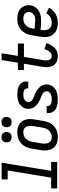

<svg xmlns="http://www.w3.org/2000/svg" viewBox="858 -1634 785 2540"><g transform="rotate(-90 1250.0 -364.5)"><path d="M27 0V-80H169L264 -655H146V-735H367L259 -80H377V0Z M704 8Q675 8 647 2Q619 -4 596 -19Q573 -34 558 -56.5Q543 -79 536 -106Q529 -133 529 -162Q529 -191 534 -221L554 -341Q558 -365 566.5 -390Q575 -415 589.5 -437.5Q604 -460 624.5 -478Q645 -496 669 -507.5Q693 -519 718.5 -523.5Q744 -528 769 -528Q798 -528 826 -522Q854 -516 877 -501Q900 -486 915.5 -463.5Q931 -441 938 -414Q945 -387 944.5 -358Q944 -329 939 -299L919 -179Q915 -155 906.5 -130Q898 -105 884 -82.5Q870 -60 849.5 -42Q829 -24 805 -12.5Q781 -1 755 3.5Q729 8 704 8ZM706 -72Q729 -72 751.5 -80.5Q774 -89 791 -107Q808 -125 817.5 -147.5Q827 -170 831 -193L851 -313Q853 -329 853.5 -345Q854 -361 852 -376.5Q850 -392 843.5 -406Q837 -420 826 -430Q815 -440 799.5 -444Q784 -448 768 -448Q745 -448 722 -439.5Q699 -431 682 -413Q665 -395 656 -372.5Q647 -350 643 -327L623 -207Q620 -191 619.5 -175Q619 -159 621.5 -143.5Q624 -128 630 -114Q636 -100 647.5 -90Q659 -80 674.5 -76Q690 -72 706 -72ZM905 -603Q889 -603 873.5 -608.5Q858 -614 849 -626Q840 -638 838 -654Q836 -670 838 -686Q840 -697 846 -707.5Q852 -718 861.5 -725Q871 -732 882.5 -734.5Q894 -737 905 -737Q921 -737 936 -731.5Q951 -726 960 -714Q969 -702 971.5 -686Q974 -670 971 -654Q969 -643 963.5 -632.5Q958 -622 948 -615Q938 -608 927 -605.5Q916 -603 905 -603ZM705 -603Q689 -603 673.5 -608.5Q658 -614 649 -626Q640 -638 638 -654Q636 -670 638 -686Q640 -697 646 -707.5Q652 -718 661.5 -725Q671 -732 682.5 -734.5Q694 -737 705 -737Q721 -737 736 -731.5Q751 -726 760 -714Q769 -702 771.5 -686Q774 -670 771 -654Q769 -643 763.5 -632.5Q758 -622 748 -615Q738 -608 727 -605.5Q716 -603 705 -603Z M1203 8Q1180 8 1157.5 5.5Q1135 3 1114 -3.5Q1093 -10 1075 -21Q1057 -32 1044.5 -49Q1032 -66 1027 -88Q1022 -110 1026 -133L1027 -139H1117L1116 -137Q1114 -120 1121.5 -106Q1129 -92 1142 -84.5Q1155 -77 1171.5 -74.5Q1188 -72 1204 -72Q1220 -72 1236 -74Q1252 -76 1267.5 -82.5Q1283 -89 1296.5 -102Q1310 -115 1312 -131Q1315 -148 1307.5 -162.5Q1300 -177 1287 -187Q1274 -197 1259 -203.5Q1244 -210 1228.5 -216Q1213 -222 1199 -228.5Q1185 -235 1170.5 -243Q1156 -251 1143.5 -261Q1131 -271 1120 -282.5Q1109 -294 1100.5 -307.5Q1092 -321 1086.5 -336.5Q1081 -352 1079.5 -369Q1078 -386 1080 -403Q1084 -423 1093.5 -441.5Q1103 -460 1118 -475.5Q1133 -491 1151.5 -501.5Q1170 -512 1190 -518Q1210 -524 1230 -526Q1250 -528 1270 -528Q1292 -528 1313.5 -525.5Q1335 -523 1355.5 -516.5Q1376 -510 1394 -499Q1412 -488 1423.5 -471Q1435 -454 1439.5 -433Q1444 -412 1440 -389L1439 -383H1349L1350 -386Q1352 -401 1346 -414.5Q1340 -428 1327.5 -435.5Q1315 -443 1300 -445.5Q1285 -448 1270 -448Q1255 -448 1239.5 -446Q1224 -444 1209.5 -437Q1195 -430 1183.5 -417.5Q1172 -405 1169 -390Q1166 -373 1173.5 -358Q1181 -343 1193.5 -333Q1206 -323 1221 -316.5Q1236 -310 1251.5 -304Q1267 -298 1282 -291.5Q1297 -285 1310.5 -277Q1324 -269 1337 -259Q1350 -249 1361 -237.5Q1372 -226 1381 -212.5Q1390 -199 1395.5 -183.5Q1401 -168 1402.5 -151.5Q1404 -135 1401 -118Q1398 -97 1387.5 -77.5Q1377 -58 1361 -43Q1345 -28 1325.5 -18Q1306 -8 1285.5 -2Q1265 4 1244 6Q1223 8 1203 8Z M1777 8Q1751 8 1727 2Q1703 -4 1684 -18Q1665 -32 1653 -52.5Q1641 -73 1635.5 -97Q1630 -121 1631 -146.5Q1632 -172 1636 -197L1677 -440H1594L1593 -520H1690L1725 -735H1815L1780 -520H1943L1944 -440H1767L1724 -184Q1722 -172 1721 -159.5Q1720 -147 1721 -135Q1722 -123 1725.5 -111.5Q1729 -100 1736 -91Q1743 -82 1754 -77Q1765 -72 1778 -72Q1795 -72 1811.5 -81Q1828 -90 1838.5 -104.5Q1849 -119 1857 -135.5Q1865 -152 1869 -169L1950 -143Q1944 -124 1935.5 -105Q1927 -86 1915.5 -69Q1904 -52 1888.5 -37Q1873 -22 1855 -11.5Q1837 -1 1817 3.5Q1797 8 1777 8Z M2219 8Q2189 8 2160 2.5Q2131 -3 2106.5 -17Q2082 -31 2064.5 -53.5Q2047 -76 2038 -103Q2029 -130 2029 -160Q2029 -190 2034 -221L2054 -341Q2058 -366 2066.5 -390.5Q2075 -415 2090 -437.5Q2105 -460 2125.5 -478.5Q2146 -497 2170.5 -508.5Q2195 -520 2220.5 -524Q2246 -528 2271 -528Q2296 -528 2321 -524Q2346 -520 2367.5 -510Q2389 -500 2406.5 -484Q2424 -468 2434.5 -446.5Q2445 -425 2449 -400.5Q2453 -376 2449 -350Q2445 -329 2435 -309Q2425 -289 2409.5 -272Q2394 -255 2374.5 -243Q2355 -231 2334 -224.5Q2313 -218 2291.5 -215.5Q2270 -213 2249 -213Q2238 -213 2228 -213.5Q2218 -214 2207 -214H2205Q2185 -215 2165 -216Q2145 -217 2125 -221L2123 -207Q2120 -190 2120 -173Q2120 -156 2123.5 -140.5Q2127 -125 2135.5 -111Q2144 -97 2157 -88Q2170 -79 2186.5 -75.5Q2203 -72 2220 -72Q2238 -72 2256 -76Q2274 -80 2290.5 -89.5Q2307 -99 2321 -113.5Q2335 -128 2344 -144L2418 -108Q2403 -82 2381.5 -59Q2360 -36 2333.5 -20.5Q2307 -5 2277.5 1.5Q2248 8 2219 8ZM2261 -290Q2277 -290 2293 -294Q2309 -298 2323 -307.5Q2337 -317 2347 -331.5Q2357 -346 2360 -362Q2363 -381 2357.5 -398.5Q2352 -416 2338.5 -427.5Q2325 -439 2307.5 -443.5Q2290 -448 2271 -448Q2248 -448 2224.5 -440Q2201 -432 2183 -414Q2165 -396 2156 -373.5Q2147 -351 2143 -327L2138 -300Q2153 -297 2168.5 -296Q2184 -295 2199.5 -294.5Q2215 -294 2230.5 -292Q2246 -290 2261 -290Z"/></g></svg>

Font: Iosevka SS18 Medium
Style: Italic
Weight: 500
Italic angle: -9°
Monospace: yes
Designer: Belleve Invis
Foundry: Belleve Invis
Version: Version 25.1.1; ttfautohint (v1.8.4)